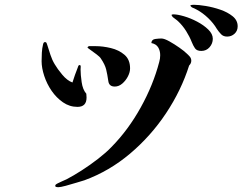

<svg xmlns="http://www.w3.org/2000/svg" viewBox="-20 -781 1040 803"><path d="M342 -373Q342 -334 304 -334Q271 -334 243.5 -353Q216 -372 196 -401Q176 -430 165 -463.5Q154 -497 154 -525Q154 -542 155 -560.5Q156 -579 160 -595Q162 -605 168 -605Q173 -605 175 -600.5Q177 -596 178 -592Q184 -573 191 -551.5Q198 -530 209 -512Q220 -493 240.5 -468.5Q261 -444 283 -436Q288 -452 293.5 -467.5Q299 -483 305 -498Q306 -501 307.5 -505Q309 -509 313 -509Q318 -509 317.5 -501Q317 -493 317 -490Q317 -469 321.5 -437.5Q326 -406 341 -389Q341 -385 341.5 -381Q342 -377 342 -373ZM780 -527Q780 -516 771 -507Q738 -403 674.5 -307.5Q611 -212 524 -138.5Q437 -65 333 -27Q323 -24 300 -17Q277 -10 255 -4Q233 2 223 2Q220 2 215.5 1Q211 0 211 -4Q211 -8 215 -10.5Q219 -13 221 -14Q231 -19 240 -23Q249 -27 258 -31Q287 -46 322 -68.5Q357 -91 390.5 -117Q424 -143 446 -166Q516 -237 568.5 -331.5Q621 -426 646 -522Q648 -529 649 -536Q650 -543 650 -550Q650 -569 641.5 -583Q633 -597 613 -601Q614 -616 629.5 -618Q645 -620 655 -620Q667 -620 688.5 -608Q710 -596 730.5 -581.5Q751 -567 760 -558Q767 -552 773.5 -544.5Q780 -537 780 -527ZM524 -495Q524 -479 515 -461.5Q506 -444 491.5 -431.5Q477 -419 460 -419Q436 -419 433 -442Q429 -470 424 -490.5Q419 -511 402 -536Q398 -543 384 -553.5Q370 -564 358 -572.5Q346 -581 346 -582Q346 -584 348.5 -586Q351 -588 352 -588H380Q410 -588 443.5 -580Q477 -572 500.5 -552Q524 -532 524 -495ZM870 -619Q870 -599 856.5 -583.5Q843 -568 822 -568Q803 -568 795.5 -579Q788 -590 782 -605Q773 -628 758.5 -651Q744 -674 726 -691Q721 -696 714.5 -700.5Q708 -705 702 -710Q701 -712 699.5 -714.5Q698 -717 697 -718Q698 -720 701 -720.5Q704 -721 705 -721Q722 -721 749.5 -713Q777 -705 804.5 -690.5Q832 -676 851 -657.5Q870 -639 870 -619ZM974 -671Q974 -652 961 -640Q948 -628 930 -628Q914 -628 904.5 -638Q895 -648 887 -660Q873 -684 850.5 -705.5Q828 -727 804 -740Q799 -743 793.5 -745.5Q788 -748 783 -750Q779 -753 776 -757Q777 -760 782.5 -760.5Q788 -761 791 -761Q810 -761 840.5 -756Q871 -751 901.5 -740.5Q932 -730 953 -713Q974 -696 974 -671Z"/></svg>

Font: Kaisei HarunoUmi Medium
Style: Regular
Weight: 500
Designer: Font-Kai, 金井和夫
Foundry: KAZUO KANAI
Version: Version 5.003